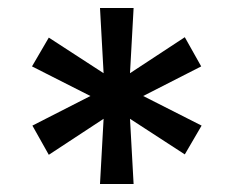

<svg xmlns="http://www.w3.org/2000/svg" viewBox="-20 -740 584 480"><path d="M484 -426 338 -500 483 -574 442 -647 305 -557 314 -720H230L239 -557L102 -646L60 -574L206 -500L61 -426L102 -353L239 -443L230 -280H314L305 -443L442 -354Z"/></svg>

Font: Kufam Arabic Latin Roman Normal
Style: Regular
Weight: 400
Designer: Wael Morcos & Artur Schmal
Version: Version 1.200;PS 001.200;hotconv 1.0.88;makeotf.lib2.5.64775